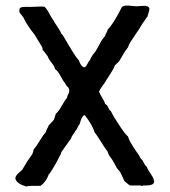

<svg xmlns="http://www.w3.org/2000/svg" viewBox="-20 -682 622 702"><path d="M415 -457 400 -443Q396 -431 385 -414.5Q374 -398 372 -394Q370 -392 367.5 -387Q365 -382 364 -381Q363 -379 354 -367Q345 -355 342 -347Q345 -339 353 -325.5Q361 -312 363 -307Q363 -304 364.5 -302.5Q366 -301 368.5 -299Q371 -297 372 -296Q373 -294 381 -279Q382 -278 384 -277L385 -276Q399 -249 404 -243Q406 -240 421.5 -216Q437 -192 448 -183Q451 -173 455.5 -164.5Q460 -156 467.5 -144.5Q475 -133 478 -129Q479 -127 484.5 -119.5Q490 -112 492 -107Q493 -104 498 -99Q503 -94 504 -90Q505 -88 509 -81Q513 -74 517 -72Q520 -62 530 -48Q540 -34 542 -25Q542 -24 543 -22Q544 -20 544 -19Q543 -14 541 -11Q539 -8 533.5 -6.5Q528 -5 525 -4.5Q522 -4 514 -4Q506 -4 503 -4Q502 -1 497.5 -2.5Q493 -4 492 -4H456Q451 -6 443.5 -12.5Q436 -19 435 -20Q424 -43 421 -50Q419 -54 413.5 -60Q408 -66 407 -68Q392 -98 380 -112Q379 -114 377.5 -117Q376 -120 375 -122.5Q374 -125 374 -127Q365 -138 350 -162.5Q335 -187 326 -198Q318 -225 290 -261Q285 -261 281.5 -254.5Q278 -248 277 -247Q276 -245 271 -228Q268 -225 263.5 -215.5Q259 -206 255 -202Q253 -198 247 -190Q241 -182 240 -176Q233 -167 221 -149.5Q209 -132 205 -127Q204 -121 195 -105L189 -93L180 -77Q164 -49 158 -44Q150 -19 129 -3Q123 -2 102.5 -2.5Q82 -3 77 0Q40 -10 36 -30Q37 -37 41 -42Q45 -47 51.5 -52.5Q58 -58 61 -61Q80 -94 99 -120Q99 -123 101 -126.5Q103 -130 102 -134Q111 -144 125 -167Q139 -190 148 -200Q149 -206 153 -212.5Q157 -219 158 -224Q162 -227 168 -234Q174 -241 177 -244Q178 -247 180.5 -254.5Q183 -262 184 -266Q194 -274 206 -295.5Q218 -317 225 -324Q225 -330 229.5 -337.5Q234 -345 233 -351Q233 -362 224 -367Q222 -370 219 -375.5Q216 -381 214 -383Q210 -388 204.5 -398.5Q199 -409 193.5 -417Q188 -425 181 -430Q179 -440 168 -453.5Q157 -467 154 -477Q151 -480 145.5 -488Q140 -496 136 -499Q136 -504 134 -510Q129 -518 120 -533Q111 -548 106 -556Q86 -581 84 -586Q75 -598 65 -619Q64 -621 58 -628Q52 -635 51 -638Q50 -641 52 -651Q54 -657 77 -657Q88 -656 111.5 -657.5Q135 -659 143 -657Q151 -650 160.5 -632Q170 -614 175 -608Q179 -600 190 -584Q201 -568 205 -558Q212 -551 221.5 -533.5Q231 -516 236 -509Q257 -473 268 -462Q276 -439 287 -436Q291 -436 293 -438Q295 -440 297 -444Q299 -448 300 -449Q301 -452 302.5 -454Q304 -456 306 -458.5Q308 -461 309 -463Q317 -481 328 -492Q330 -496 336 -506Q342 -516 345 -522Q352 -537 364 -550Q365 -555 369 -562Q373 -569 374 -574Q395 -595 426 -657Q432 -661 440.5 -661.5Q449 -662 461 -660.5Q473 -659 479 -659Q484 -659 494.5 -660Q505 -661 512 -660.5Q519 -660 523 -656Q529 -654 524 -638.5Q519 -623 519 -621Q516 -619 509 -607Q503 -600 494.5 -585.5Q486 -571 482 -566Q478 -559 470.5 -548.5Q463 -538 457 -528.5Q451 -519 448 -509Q435 -493 415 -457Z"/></svg>

Font: FuturaRenner
Style: Regular
Weight: 400
Designer: BSozoo
Foundry: BSozoo
Version: Version 1.001;PS 001.001;hotconv 1.0.70;makeotf.lib2.5.58329